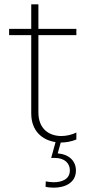

<svg xmlns="http://www.w3.org/2000/svg" viewBox="-20 -652 395 885"><path d="M332 -9V-41C311 -31 286 -25 263 -25C208 -25 157 -56 157 -134V-490H332V-519H157V-632H124V-519H22V-490H124V-129C124 -47 176 -6 236 3L216 76H233C277 76 302 100 302 133C302 174 266 188 227 188C215 188 203 186 191 184L190 209C202 212 216 213 229 213C280 213 330 190 330 134C330 89 297 59 246 55L260 5C285 5 310 0 332 -9Z"/></svg>

Font: Chess Sans ExtraLight
Style: Regular
Weight: 275
Designer: Wolf Bōese
Foundry: Wolf Bōese
Version: Version 7.223;Glyphs 3.3 (3306)